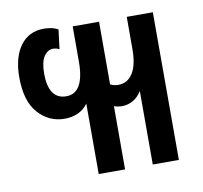

<svg xmlns="http://www.w3.org/2000/svg" viewBox="-67 -630 745 703"><g transform="rotate(-10 305.5 -278.5)"><path d="M245 1V-261Q230 -240 207.5 -230Q185 -220 158 -220Q100 -220 60 -264.5Q20 -309 20 -398Q20 -472 51.5 -515Q83 -558 139 -558Q149 -558 163 -556Q177 -554 192 -546L183 -474Q175 -478 169.5 -479Q164 -480 160 -480Q140 -480 126 -459.5Q112 -439 112 -395Q112 -349 128.5 -324.5Q145 -300 178 -300Q245 -300 245 -418V-548H343V-315Q357 -308 373 -308Q407 -308 426.5 -338.5Q446 -369 446 -428V-548H543V1H446V-272Q432 -250 413 -239.5Q394 -229 373 -229Q357 -229 343 -234V1Z"/></g></svg>

Font: Noto Sans Thai ExtCond Med
Style: Regular
Weight: 500
Width: 2
Designer: Monotype Design Team
Foundry: Monotype Imaging Inc.
Version: Version 2.002; ttfautohint (v1.8.4.7-5d5b)